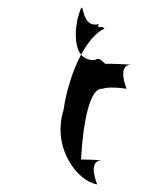

<svg xmlns="http://www.w3.org/2000/svg" viewBox="-20 -620 370 502"><path d="M186 -582C177 -554 172 -502 192 -477C210 -511 232 -536 253 -545C245 -557 233 -540 238 -557C186 -544 203 -638 186 -582ZM146 -332C115 -232 184 -145 234 -138C234 -138 208 -199 245 -201C232 -202 207 -203 192 -203C193 -229 203 -394 249 -388C249 -388 261 -395 311 -388C311 -388 285 -449 322 -451C304 -452 265 -454 256 -453C246 -459 241 -472 228 -463C212 -462 199 -468 192 -477C171 -438 154 -386 146 -332ZM262 -451C264 -451 266 -450 268 -450C266 -450 264 -450 262 -451ZM253 -200C253 -200 250 -201 245 -201C248 -201 250 -201 253 -200ZM330 -450C330 -450 327 -451 322 -451C325 -451 327 -451 330 -450Z"/></svg>

Font: bitstorm
Style: maxcnobl
Weight: 400
Version: Version 0.2